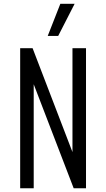

<svg xmlns="http://www.w3.org/2000/svg" viewBox="-20 -1008 568 1028"><path d="M88 0V-750H154.5L389 -139L368 -136.5V-750H440.5V0H374.5L139.5 -611.5L160.5 -614V0ZM235.5 -815.5 303 -987.5H379.5L291.5 -815.5Z"/></svg>

Font: Mohave Light
Style: Regular
Weight: 400
Version: Version 2.003